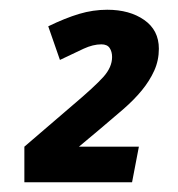

<svg xmlns="http://www.w3.org/2000/svg" viewBox="-20 -689 366 394"><path d="M79 -635Q114 -652 142.5 -660.5Q171 -669 200 -669Q246 -669 276 -648Q306 -627 306 -589Q306 -565 296.5 -544Q287 -523 271 -503.5Q255 -484 232.5 -464.5Q210 -445 185 -424L142 -388H265L251 -315H30V-388L129 -473Q174 -511 192 -531Q210 -551 210 -572Q210 -583 205 -590.5Q200 -598 188 -598Q171 -598 151.5 -589Q132 -580 103 -566Z"/></svg>

Font: Amaranth
Style: Italic
Weight: 400
Designer: Gesine Todt
Foundry: Gesine Todt
Version: Version 1.001